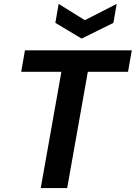

<svg xmlns="http://www.w3.org/2000/svg" viewBox="-20 -956 690 976"><path d="M187.1 0 292.1 -591.1H87.8L106.8 -700H649.9L630.8 -591.1H426.5L321.5 0ZM573.2 -936.2 556.5 -839.7 395 -759.9 261.4 -839.7 278.1 -936.2 411.2 -853.4Z"/></svg>

Font: DM Sans 9pt
Style: Italic
Weight: 400
Italic angle: -10°
Designer: Colophon Foundry, Jonny Pinhorn
Foundry: Colophon Foundry
Version: Version 4.004